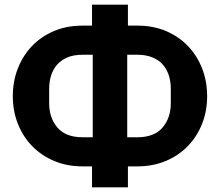

<svg xmlns="http://www.w3.org/2000/svg" viewBox="-20 -760 944 824"><path d="M375 -46H334Q268 -46 213 -69Q158 -92 118.5 -132.5Q79 -173 57 -228Q35 -283 35 -347Q35 -411 56.5 -466Q78 -521 117 -562Q156 -603 211 -626.5Q266 -650 334 -650H375V-740H529V-650H570Q638 -650 693 -626.5Q748 -603 787 -562Q826 -521 847.5 -466Q869 -411 869 -347Q869 -283 847 -228Q825 -173 785.5 -132.5Q746 -92 691 -69Q636 -46 570 -46H529V44H375ZM378 -171V-525H334Q296 -525 269 -513.5Q242 -502 225 -482.5Q208 -463 199.5 -436.5Q191 -410 191 -379V-317Q191 -254 226.5 -212.5Q262 -171 334 -171ZM570 -171Q642 -171 677.5 -212.5Q713 -254 713 -317V-379Q713 -410 704.5 -436.5Q696 -463 679 -482.5Q662 -502 634.5 -513.5Q607 -525 570 -525H526V-171Z"/></svg>

Font: Aneliza ExtraBold
Style: Regular
Weight: 800
Designer: Mike Abbink, Paul van der Laan, Pieter van Rosmalen
Foundry: Bold Monday
Version: Version 3.001;September 8, 2019;FontCreator 11.5.0.2425 64-b